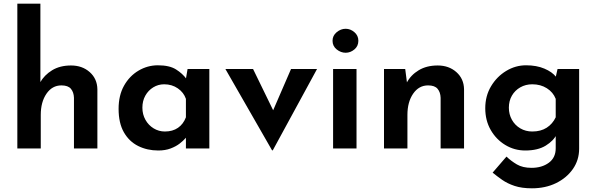

<svg xmlns="http://www.w3.org/2000/svg" viewBox="-20 -805 3234 1041"><path d="M74 0V-785H199V-340L197 -357Q220 -398 262.5 -424Q305 -450 365 -450Q426 -450 466.5 -414Q507 -378 508 -321V0H381V-275Q380 -305 364.5 -323.5Q349 -342 313 -342Q263 -342 232 -297Q201 -252 201 -182V0Z M838 11Q778 11 729 -13.5Q680 -38 651.5 -88Q623 -138 623 -215Q623 -288 652.5 -340.5Q682 -393 731 -422Q780 -451 836 -451Q899 -451 934.5 -428.5Q970 -406 991 -377L985 -360L997 -431H1115V0H988V-99L999 -70Q996 -68 985 -55Q974 -42 954 -26.5Q934 -11 905 0Q876 11 838 11ZM874 -92Q916 -92 945 -112Q974 -132 988 -169V-269Q976 -304 944 -326Q912 -348 870 -348Q838 -348 811 -331.5Q784 -315 768 -286.5Q752 -258 752 -221Q752 -185 768.5 -155.5Q785 -126 813 -109Q841 -92 874 -92Z M1455 10 1202 -431H1352L1503 -121L1425 -124L1558 -431H1699L1459 10Z M1786 -431H1913V0H1786ZM1783 -584Q1783 -612 1805.5 -630.5Q1828 -649 1854 -649Q1880 -649 1901.5 -630.5Q1923 -612 1923 -584Q1923 -555 1901.5 -537Q1880 -519 1854 -519Q1828 -519 1805.5 -537Q1783 -555 1783 -584Z M2177 -431 2188 -346 2185 -356Q2207 -398 2250 -424Q2293 -450 2353 -450Q2414 -450 2454.5 -414Q2495 -378 2496 -321V0H2369V-275Q2368 -305 2352.5 -323.5Q2337 -342 2301 -342Q2251 -342 2220 -297Q2189 -252 2189 -182V0H2062V-431Z M2864 216Q2809 216 2770 203Q2731 190 2702.5 170Q2674 150 2651 131L2726 44Q2751 68 2782.5 86.5Q2814 105 2862 105Q2918 105 2955.5 77.5Q2993 50 2993 -1V-101L2999 -78Q2982 -42 2939 -15.5Q2896 11 2828 11Q2769 11 2719.5 -19Q2670 -49 2640.5 -100.5Q2611 -152 2611 -218Q2611 -285 2642.5 -337.5Q2674 -390 2724.5 -420.5Q2775 -451 2832 -451Q2889 -451 2931.5 -433Q2974 -415 2995 -388L2990 -374L3003 -431H3120V1Q3120 63 3086 111.5Q3052 160 2994.5 188Q2937 216 2864 216ZM2739 -221Q2739 -185 2755.5 -155.5Q2772 -126 2801 -109Q2830 -92 2866 -92Q2912 -92 2944 -112.5Q2976 -133 2993 -169V-269Q2979 -305 2945 -326.5Q2911 -348 2866 -348Q2830 -348 2801 -331.5Q2772 -315 2755.5 -286.5Q2739 -258 2739 -221Z"/></svg>

Font: Reem Kufi Fun SemiBold
Style: Regular
Weight: 600
Designer: Khaled Hosny
Version: Version 1.005